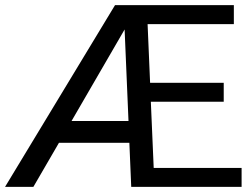

<svg xmlns="http://www.w3.org/2000/svg" viewBox="-27 -731 982 751"><path d="M918 -74.2V0H486.3L479 -172.4H203.6L103.5 0H-7.3L422.9 -710.9H887.7V-636.7H550.3L560.1 -407.2H848.1V-333H563L574.2 -74.2ZM252.9 -257.8H475.6L460.4 -615.7Z"/></svg>

Font: Vazirmatn RD UI FD
Style: Regular
Weight: 400
Designer: Saber Rastikerdar
Foundry: Saber Rastikerdar
Version: Version 33.003